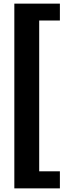

<svg xmlns="http://www.w3.org/2000/svg" viewBox="-20 -790 402 1058"><path d="M59 248V-770H310V-677H196V154H310V248Z"/></svg>

Font: Junction
Style: Bold
Weight: 700
Designer: Caroline Hadilaksono
Foundry: Caroline Hadilaksono, Tyler Finck, The League of Moveable Type
Version: Version 2.000; ttfautohint (v1.8.3)